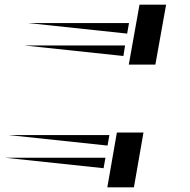

<svg xmlns="http://www.w3.org/2000/svg" viewBox="-273 -724 815 823"><path d="M279 -447 325 -704H439L393 -447ZM272 -580 -151 -625H280ZM256 -484 -168 -529H263ZM187 79 228 -156H342L301 79ZM188 -100 -236 -145H196ZM171 -3 -253 -48H179Z"/></svg>

Font: Faster One
Style: Regular
Weight: 400
Designer: Eduardo Rodriguez Tunni
Foundry: Eduardo Rodriguez Tunni
Version: Version 1.003; ttfautohint (v1.8.4.7-5d5b);gftools[0.9.23]